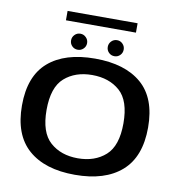

<svg xmlns="http://www.w3.org/2000/svg" viewBox="-88 -894 923 979"><g transform="rotate(10 373.0 -404.0)"><path d="M364 5Q208.5 5 123 -70Q37.5 -145 37.5 -297Q37.5 -449 123 -522.8Q208.5 -596.5 364 -596.5Q519.5 -596.5 605 -522.8Q690.5 -449 690.5 -297Q690.5 -145 605 -70Q519.5 5 364 5ZM364 -80.5Q452 -80.5 507.5 -130Q563 -179.5 563 -296Q563 -413.5 507.5 -462.5Q452 -511.5 364 -511.5Q276.5 -511.5 220.8 -462.5Q165 -413.5 165 -296Q165 -179.5 220.8 -130Q276.5 -80.5 364 -80.5ZM268 -625.5Q250.5 -625.5 238.5 -637.5Q226.5 -649.5 226.5 -667Q226.5 -684 238.5 -696.2Q250.5 -708.5 268 -708.5Q285 -708.5 297.2 -696.2Q309.5 -684 309.5 -667Q309.5 -649.5 297.2 -637.5Q285 -625.5 268 -625.5ZM458 -625.5Q440.5 -625.5 428.5 -637.5Q416.5 -649.5 416.5 -667Q416.5 -684 428.5 -696.2Q440.5 -708.5 458 -708.5Q475 -708.5 487 -696.2Q499 -684 499 -667Q499 -649.5 487 -637.5Q475 -625.5 458 -625.5ZM183 -763V-811.5H545.5V-763Z"/></g></svg>

Font: Anybody ExtraExpanded Medium
Style: Regular
Weight: 500
Width: 8
Designer: Tyler Finck
Foundry: Etcetera Type Company
Version: Version 1.010; ttfautohint (v1.8.3) -l 8 -r 50 -G 200 -x 14 